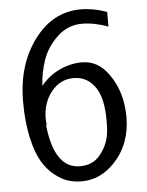

<svg xmlns="http://www.w3.org/2000/svg" viewBox="-51 -720 602 784"><g transform="rotate(-5 250.0 -328.0)"><path d="M42 -323Q42 -473 118 -575.5Q194 -678 309 -678Q361 -678 416 -658V-598Q359 -619 309 -619Q251 -619 208 -578.5Q165 -538 147 -486.5Q129 -435 126 -380Q157 -419 202 -440.5Q247 -462 295 -462Q361 -462 404 -401Q457 -327 457 -224Q457 -113 388 -40Q330 22 252 22Q224 22 197.5 14Q171 6 142 -17Q113 -40 91.5 -76.5Q70 -113 56 -176.5Q42 -240 42 -323ZM127 -220Q146 -40 251 -40Q302 -40 331.5 -74.5Q361 -109 370 -151Q375 -173 375 -218Q375 -305 347 -349Q314 -401 256 -401Q200 -401 164 -355.5Q128 -310 128 -247Q128 -238 130 -220Z"/></g></svg>

Font: CMU Sans Serif
Style: Medium
Weight: 500
Version: Version 0.7.0